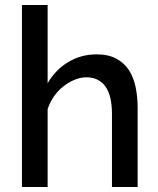

<svg xmlns="http://www.w3.org/2000/svg" viewBox="-20 -750 635 770"><path d="M532 0H429V-293Q429 -367 402.5 -403.5Q376 -440 326 -440Q303 -440 279 -430Q255 -420 234 -403.5Q213 -387 196.5 -363.5Q180 -340 171 -312V0H68V-730H171V-416Q202 -470 253.5 -501Q305 -532 367 -532Q415 -532 447 -514.5Q479 -497 497.5 -468Q516 -439 524 -400Q532 -361 532 -317Z"/></svg>

Font: Rising Sun Medium
Style: Regular
Weight: 500
Designer: Matt McInerney, Pablo Impallari, Rodrigo Fuenzalida (Raleway font), Stephen Hutchings (Greek), Cristiano Sobral (main ch
Foundry: The Rising Sun Project Authors
Version: Version 4.327; ttfautohint (v1.8.4.7-5d5b-dirty)